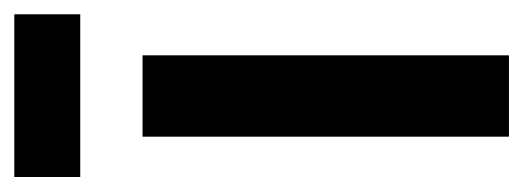

<svg xmlns="http://www.w3.org/2000/svg" viewBox="-262 -468 715 262"><g transform="rotate(-90 95.0 -337.5)"><path d="M206 -675H-16V-585H206ZM39 0H150V-500H39Z"/></g></svg>

Font: Advent Pro Expanded
Style: Bold
Weight: 700
Width: 7
Designer: VivaRado, Andreas Kalpakidis
Foundry: VivaRado, Andreas Kalpakidis
Version: Version 3.000